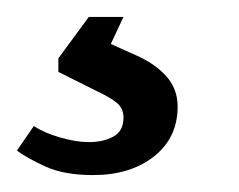

<svg xmlns="http://www.w3.org/2000/svg" viewBox="-77 -20 282 227"><path d="M33 187Q-1 187 -23 177Q-45 167 -57 158L-37 129Q-25 137 -6 142.5Q13 148 28 148Q45 148 57 141.5Q69 135 69 119Q69 108 61 101.5Q53 95 38 88L-8 65V49L28 0H69L54 32L83 45Q106 55 119.5 70Q133 85 133 106Q133 143 105 165Q77 187 33 187Z"/></svg>

Font: Faustina
Style: Italic
Weight: 400
Italic angle: -8°
Designer: Alfonso Garcia
Foundry: http://www.omnibus-type.com
Version: Version 1.200